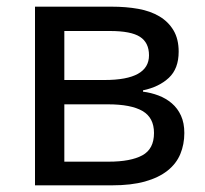

<svg xmlns="http://www.w3.org/2000/svg" viewBox="-20 -556 616 576"><path d="M315 -536Q358 -536 394.5 -529.5Q431 -523 458 -507Q485 -491 500.5 -465Q516 -439 516 -401Q516 -350 486.5 -322.5Q457 -295 409 -285V-281Q433 -278 455.5 -269.5Q478 -261 495.5 -246Q513 -231 523 -209Q533 -187 533 -157Q533 -123 521 -94Q509 -65 482.5 -44Q456 -23 415 -11.5Q374 0 316 0H85V-536ZM173 -243V-71H306Q372 -71 407 -90Q442 -109 442 -157Q442 -203 407.5 -223Q373 -243 304 -243ZM173 -463V-316H294Q427 -316 427 -390Q427 -428 400 -445.5Q373 -463 310 -463Z"/></svg>

Font: BC Sans
Style: Regular
Weight: 400
Designer: Monotype Design Team
Province of B.C.
Foundry: Monotype Imaging Inc.
Version: Version 2.000;GOOG;noto-source:20170915:90ef993387c0